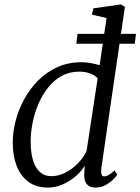

<svg xmlns="http://www.w3.org/2000/svg" viewBox="-20 -837 634 867"><path d="M437.5 -77Q435.5 -59 438.5 -49.8Q441.5 -40.5 450 -40.5Q460 -40.5 471.5 -47.2Q483 -54 497.5 -67.5L509.5 -48Q504.5 -40 490.5 -26Q476.5 -12 456.2 -1Q436 10 411 10Q384.5 10 371.5 -6Q358.5 -22 360.5 -54.5L362.5 -88.5Q347.5 -63.5 321.5 -41Q295.5 -18.5 263.2 -4.2Q231 10 195.5 10Q143.5 10 108.2 -16Q73 -42 55.2 -87.8Q37.5 -133.5 37.5 -193.5Q37.5 -240.5 50.5 -291Q63.5 -341.5 89.2 -388.8Q115 -436 152.5 -473.8Q190 -511.5 239 -533.8Q288 -556 348 -556Q368 -556 390 -552Q412 -548 430 -542.5L461 -755.5L395 -771L402 -799.5L526 -817L544 -806ZM421 -483.5Q407.5 -498.5 385.2 -506Q363 -513.5 338.5 -513.5Q293.5 -513.5 258 -493.8Q222.5 -474 196.2 -440.5Q170 -407 152.8 -366Q135.5 -325 127 -281.2Q118.5 -237.5 118.5 -198Q118.5 -148 129.2 -113Q140 -78 160.8 -59.8Q181.5 -41.5 211 -41.5Q245 -41.5 276.8 -58.2Q308.5 -75 333.5 -101.2Q358.5 -127.5 371 -155.5ZM330 -684H594L588.5 -639.5H324.5Z"/></svg>

Font: Merriweather 48pt Light
Style: Italic
Weight: 300
Italic angle: -7.8°
Version: Version 2.101